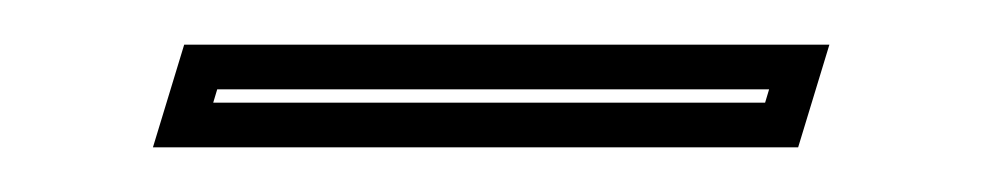

<svg xmlns="http://www.w3.org/2000/svg" viewBox="-20 -665 440 86"><path d="M48.5 -599H337.5L351.5 -645H62.5ZM75.5 -619 77.3 -625H324.5L322.7 -619Z"/></svg>

Font: Din Kursivschrift
Style: EngGhost
Weight: 400
Version: Version 1.089